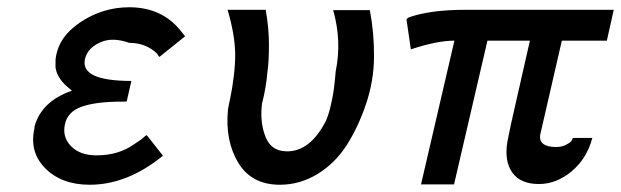

<svg xmlns="http://www.w3.org/2000/svg" viewBox="-20 -499 1711 529"><path d="M75 -146V-150Q94 -220 178 -249Q164 -261 162 -263Q137 -286 133 -313V-334Q139 -396 201 -437.5Q263 -479 336 -479Q426 -479 478 -414L490 -399L419 -342Q418 -344 416 -346Q414 -348 414 -350Q383 -381 336 -381Q296 -395 266 -386Q222 -371 214 -336Q201 -276 342 -276L329 -219H317Q244 -219 205 -205Q166 -191 159 -157Q151 -122 175.5 -96.5Q200 -71 246 -71Q307 -71 350 -102L368 -114Q377 -122 384 -127L429 -70Q331 10 227 10Q150 10 105 -35Q60 -80 75 -146Z M607 -472H712Q721 -422 721 -376Q721 -329 717 -302Q713 -256 702 -214Q696 -167 709 -129Q724 -82 771 -82Q835 -82 878 -166Q886 -185 891 -207Q896 -229 898 -241Q900 -253 902.5 -276.5Q905 -300 905 -303Q922 -386 898 -471H999Q1011 -408 1010.5 -342Q1010 -276 988.5 -212.5Q967 -149 935.5 -99.5Q904 -50 855.5 -20Q807 10 751 10Q673 10 636.5 -50.5Q600 -111 608 -196Q608 -199 614 -227Q620 -255 624 -288Q628 -321 628 -347Q628 -401 607 -472Z M1100 -445Q1101 -448 1106 -451Q1165 -472 1263 -472H1671L1652 -387H1528L1468 -126Q1465 -94 1512 -94Q1530 -94 1541 -101Q1553 -107 1556 -113Q1556 -114 1557 -116Q1558 -118 1558 -119H1612Q1597 -62 1555 -27Q1513 8 1465 8Q1414 8 1391.5 -23.5Q1369 -55 1378 -109Q1384 -142 1403 -224L1440 -387H1323L1231 9H1140L1232 -387Q1184 -387 1112 -363Z"/></svg>

Font: Coval
Style: Book Italic
Weight: 350
Foundry: Context Ltd
Version: Version 001.000